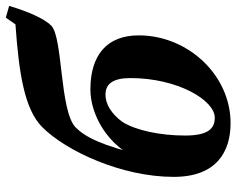

<svg xmlns="http://www.w3.org/2000/svg" viewBox="-96 -702 813 660"><g transform="rotate(-90 310.0 -371.5)"><path d="M217.4 15.1C381.7 15.1 518.9 -130.8 518.9 -300.6C518.9 -410 451.3 -466.8 332.5 -466.8C253.2 -466.8 137.4 -414.5 86.2 -286.6L106.3 -285.5C140.1 -427.7 169.7 -484.7 201.9 -516.9C258.1 -573.1 511.6 -560.5 552.6 -601.5C575.6 -624.3 601.1 -680.5 620.1 -746.1L579.8 -757.5L556.8 -724.4C390.9 -712.6 265.5 -694.2 203.2 -632C121.4 -550.1 32.5 -359.8 32.5 -180.3C32.5 -33.2 118.7 15.1 217.4 15.1ZM236 -39.2C200.4 -39.2 174.6 -59.3 174.6 -141.1C174.6 -227.5 192.6 -310.9 221.5 -356.9C249.7 -395 282.7 -414.9 315 -414.9C352.3 -414.9 372.1 -389.1 372.1 -328.9C372.1 -166.3 295.6 -39.2 236 -39.2Z"/></g></svg>

Font: Source Serif 4 Variable
Style: Italic
Weight: 400
Italic angle: -12°
Designer: Frank Grießhammer
Foundry: Adobe Systems Incorporated
Version: Version 4.004;hotconv 1.0.116;makeotfexe 2.5.65601